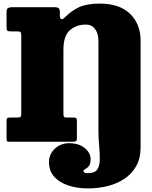

<svg xmlns="http://www.w3.org/2000/svg" viewBox="-20 -790 848 1070"><path d="M75.5 -615H41.5Q24.5 -615 20.5 -619.5Q16.5 -624 16.5 -640.5V-723.5Q16.5 -741 25.2 -745.5Q34 -750 49.5 -750H285.5Q297 -750 305.2 -745.5Q313.5 -741 313.5 -725V-707Q313.5 -688.5 320.8 -684Q328 -679.5 339 -691Q377 -729.5 420.2 -749.8Q463.5 -770 536.5 -770Q646.5 -770 705 -712.8Q763.5 -655.5 763.5 -564V32Q763.5 92.5 739 135.8Q714.5 179 673.2 206.5Q632 234 579.5 247Q527 260 471 260Q410.5 260 361 243.8Q311.5 227.5 282.2 195Q253 162.5 253 114Q253 69 285.8 38.5Q318.5 8 365 8Q419 8 452 35Q485 62 485 96Q485 124.5 475 136.2Q465 148 455 152.2Q445 156.5 445 162Q445 175 469 175Q506.5 175 520.8 156.2Q535 137.5 536 104Q537 70.5 532.8 26Q528.5 -18.5 528.5 -70V-563Q528.5 -603.5 509.8 -628.2Q491 -653 458.5 -653Q405.5 -653 369.5 -621.8Q333.5 -590.5 333.5 -513V-154.5Q333.5 -143.5 336.5 -139.2Q339.5 -135 351.5 -135H388.5Q400 -135 404.2 -132Q408.5 -129 408.5 -116.5V-18.5Q408.5 -5.5 402 -2.8Q395.5 0 383.5 0H32.5Q20.5 0 18.5 -4.2Q16.5 -8.5 16.5 -20.5V-114Q16.5 -127.5 19.8 -131.2Q23 -135 36.5 -135H73.5Q88.5 -135 93.5 -137.8Q98.5 -140.5 98.5 -156V-592Q98.5 -607.5 94.5 -611.2Q90.5 -615 75.5 -615Z"/></svg>

Font: Besley* Narrow Fatface
Style: Regular
Weight: 900
Width: 4
Designer: Owen Earl
Foundry: indestructible type*
Version: Version 3.000; ttfautohint (v1.8.3)